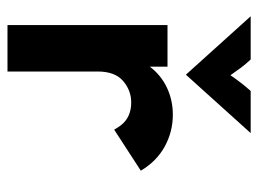

<svg xmlns="http://www.w3.org/2000/svg" viewBox="-106 -566 673 500"><g transform="rotate(90 230.0 -316.5)"><path d="M318.1 -277.8Q313.2 -286.8 306.9 -295.1Q286.1 -322.2 247.2 -322.2Q216 -322.2 191.3 -301Q166.7 -279.9 166.7 -234.7V0H45.8V-416.7H154.2V-370.8Q176.4 -400 209 -415.3Q241.7 -430.6 279.2 -430.6Q323.6 -430.6 362.2 -409.4Q400.7 -388.2 425 -347.2Q425 -347.2 318.1 -277.8ZM175 -464.6 22.9 -633.3H135.4Q147.2 -620.8 156.6 -608.3Q166 -595.8 176.4 -580.6Q186.8 -595.8 196.5 -608.3Q206.2 -620.8 217.4 -633.3H327.1Z"/></g></svg>

Font: co2trust
Style: Bold
Weight: 700
Designer: Kristian Moeller
Foundry: Dicotype
Version: Version 1.000